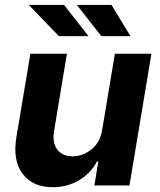

<svg xmlns="http://www.w3.org/2000/svg" viewBox="-20 -768 662 795"><path d="M403.4 -232.2 455.6 -545.5H606.9L516 0H370.7L387.1 -99.1H381.4Q356.2 -51.1 307.9 -22Q259.6 7.1 198.2 7.1Q115.8 7.1 74 -47.8Q32.3 -102.6 47.6 -198.2L105.8 -545.5H257.1L203.8 -225.1Q196 -176.8 217.2 -148.8Q238.3 -120.7 281.2 -120.7Q322.1 -120.7 358.3 -149.1Q394.5 -177.6 403.4 -232.2ZM346.6 -618.3H223.7L99.4 -747.5H245.4ZM520.2 -618.3H399.5L298.3 -747.5H441.8Z"/></svg>

Font: Inter UI
Style: Bold Italic
Weight: 700
Italic angle: 9.39999°
Designer: Rasmus Andersson
Foundry: rsms
Version: 3.2;8d6f07862